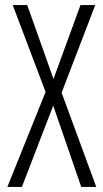

<svg xmlns="http://www.w3.org/2000/svg" viewBox="-20 -734 406 754"><path d="M358 0H299L189 -319L66 0H9L159 -373L30 -714H87L190 -424L296 -714H354L222 -370Z"/></svg>

Font: Noto Sans Lao UI ExtCond Light
Style: Regular
Weight: 300
Width: 2
Designer: Monotype Design Team
Foundry: Monotype Imaging Inc.
Version: Version 2.000; ttfautohint (v1.8.4.7-5d5b)